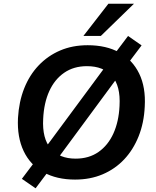

<svg xmlns="http://www.w3.org/2000/svg" viewBox="-20 -959 844 1036"><path d="M385 10Q286 10 214.5 -29.5Q143 -69 107.5 -144Q72 -219 77 -322Q82 -410 110.5 -482Q139 -554 188.5 -606Q238 -658 304.5 -686.5Q371 -715 453 -715Q554 -715 624.5 -675.5Q695 -636 731 -562Q767 -488 761 -384Q757 -296 728 -223.5Q699 -151 650 -99Q601 -47 534 -18.5Q467 10 385 10ZM388 -103Q460 -103 511.5 -139Q563 -175 592 -239Q621 -303 625 -388Q631 -495 584.5 -548.5Q538 -602 449 -602Q378 -602 326.5 -566.5Q275 -531 246 -467.5Q217 -404 213 -318Q207 -211 254 -157Q301 -103 388 -103ZM172 57 98 6 181 -104 222 -158 549 -600 589 -656 671 -765 744 -714 661 -604 620 -549 294 -107 254 -52ZM430 -765 565 -939H703L524 -765Z"/></svg>

Font: Nunito Sans 10pt
Style: Bold Italic
Weight: 700
Italic angle: -9°
Designer: Vernon Adams
Foundry: Vernon Adams
Version: Version 3.101;gftools[0.9.27]